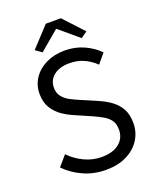

<svg xmlns="http://www.w3.org/2000/svg" viewBox="-155 -929 844 1033"><g transform="rotate(-20 267.0 -413.0)"><path d="M272 12Q203 12 144 -14.5Q85 -41 42 -85L92 -143Q127 -106 174.5 -83.5Q222 -61 273 -61Q338 -61 374 -90.5Q410 -120 410 -168Q410 -202 395.5 -222Q381 -242 356.5 -256Q332 -270 301 -284L207 -325Q176 -338 145.5 -359Q115 -380 94.5 -413Q74 -446 74 -494Q74 -544 100.5 -583.5Q127 -623 174 -645.5Q221 -668 280 -668Q339 -668 389 -645.5Q439 -623 474 -587L429 -533Q399 -562 362.5 -578.5Q326 -595 280 -595Q225 -595 191.5 -569Q158 -543 158 -499Q158 -468 174.5 -447.5Q191 -427 216 -414Q241 -401 267 -390L360 -350Q398 -334 428.5 -311.5Q459 -289 477 -256.5Q495 -224 495 -175Q495 -123 468 -80.5Q441 -38 391 -13Q341 12 272 12ZM166 -699 130 -725 235 -838H321L426 -725L390 -699L280 -792H276Z"/></g></svg>

Font: .
Style: 
Weight: 400
Designer: Paul D. Hunt, Dalton Maag
Foundry: Dalton Maag Ltd
Version: Version 1.200